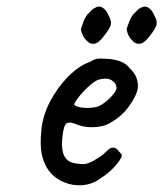

<svg xmlns="http://www.w3.org/2000/svg" viewBox="-20 -564 489 575"><path d="M281 -30Q257 -12 227.5 -9.5Q198 -7 171 -18.5Q144 -30 126 -53Q112 -72 105.5 -100.5Q99 -129 104 -176Q108 -218 130 -260Q152 -302 184 -334.5Q216 -367 250 -379Q264 -388 276 -388.5Q288 -389 311 -387Q334 -384 347.5 -377Q361 -370 368 -360Q384 -345 389 -330Q394 -315 393 -301Q389 -276 364 -242.5Q339 -209 298 -190Q278 -183 253 -183Q228 -183 203 -194Q182 -201 175.5 -190.5Q169 -180 166 -144Q164 -112 173 -96Q182 -80 199 -76Q220 -72 231 -72.5Q242 -73 259 -82Q272 -90 277 -93Q282 -96 286.5 -99.5Q291 -103 299 -111Q305 -117 309.5 -119.5Q314 -122 319 -122Q326 -122 332 -115.5Q338 -109 342 -104Q348 -101 341 -88.5Q334 -76 318 -59.5Q302 -43 281 -30ZM276 -246Q285 -250 297.5 -260Q310 -270 319.5 -282Q329 -294 329 -301Q329 -314 315.5 -323Q302 -332 277 -326Q267 -323 254 -312.5Q241 -302 229 -289Q217 -276 209.5 -265Q202 -254 202 -251Q205 -246 218.5 -243Q232 -240 248.5 -241Q265 -242 276 -246ZM239 -443Q231 -450 226 -462.5Q221 -475 223 -480Q225 -486 231 -501.5Q237 -517 247 -526Q250 -528 254 -533Q258 -538 262 -539Q275 -548 286.5 -541.5Q298 -535 305 -518Q315 -501 311.5 -489Q308 -477 292 -457Q276 -435 262.5 -433Q249 -431 239 -443ZM376 -443Q368 -450 363 -462.5Q358 -475 360 -480Q362 -486 368 -501.5Q374 -517 384 -526Q387 -528 391 -533Q395 -538 399 -539Q412 -548 423.5 -541.5Q435 -535 442 -518Q452 -501 448.5 -489Q445 -477 429 -457Q413 -435 399.5 -433Q386 -431 376 -443Z"/></svg>

Font: Caveat Medium
Style: Regular
Weight: 500
Designer: Pablo Impallari
Foundry: Pablo Impallari
Version: Version 2.000